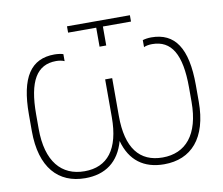

<svg xmlns="http://www.w3.org/2000/svg" viewBox="-89 -960 1252 1076"><g transform="rotate(-10 536.5 -422.0)"><path d="M518 -706H556V-814H716V-850H358V-814H518ZM312 6C427 6 505 -51 537 -166C568 -51 646 6 761 6C915 6 1012 -98 1012 -306V-400C1012 -612 946 -707 812 -707C794 -707 775 -704 763 -700V-660C774 -666 793 -669 810 -669C920 -669 972 -583 972 -394V-312C972 -125 890 -33 759 -33C628 -33 557 -122 557 -305V-520H517V-305C517 -122 445 -33 315 -33C184 -33 102 -125 102 -312V-394C102 -583 154 -669 264 -669C280 -669 299 -666 311 -660V-700C299 -704 280 -707 261 -707C127 -707 62 -612 62 -400V-306C62 -98 159 6 312 6Z"/></g></svg>

Font: Fixel Text ExtraLight
Style: Regular
Weight: 200
Width: 4
Designer: AlfaBravo + MacPaw
Foundry: Kyrylo Tkachov, Marchela Mozhyna, Serhii Makarenko, Maria Weinstein, Zakhar Kryvoshyya
Version: Version 1.211